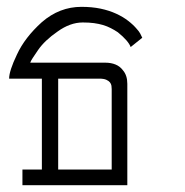

<svg xmlns="http://www.w3.org/2000/svg" viewBox="-20 -544 542 564"><path d="M103 -45.9V-313H6.8Q6.8 -335.9 29.8 -383.8Q52.7 -433.6 103 -479Q154.8 -523.9 219.2 -523.9Q250 -523.9 275.4 -518.6Q300.8 -513.2 321 -503.9Q341.3 -494.6 356.4 -482.9Q371.6 -471.2 381.8 -459Q388.2 -452.1 391.8 -445.6Q395.5 -439 397.9 -433.1L363.8 -405.8Q357.4 -423.8 326.2 -449.2Q315.9 -456.1 305.4 -461.4Q294.9 -466.8 282.7 -470.5Q270.5 -474.1 255.9 -476.1Q241.2 -478 223.1 -478Q186 -478 148.9 -451.2Q111.3 -425.3 91.8 -397Q82 -382.8 76.2 -373.8Q70.3 -364.7 68.8 -359.9H289.1Q306.2 -359.9 319.3 -354.5Q332.5 -349.1 340.8 -337.9Q354 -322.8 354 -297.9V0H45.9V-45.9ZM308.1 -45.9V-282.2Q308.1 -286.6 307.4 -292Q306.6 -297.4 303 -302Q299.3 -306.6 292 -309.8Q284.7 -313 271 -313H150.9V-45.9Z"/></svg>

Font: Defago Noto Sans
Style: Regular
Weight: 400
Designer: John M. Durdin
Foundry: Lao IT Dev Co., Ltd.
Version: Version 1.000 2007 initial release